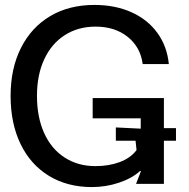

<svg xmlns="http://www.w3.org/2000/svg" viewBox="-20 -746 767 779"><path d="M645 -226H694V-175H645V0H532L552 -52H548Q515 -22 462 -4.5Q409 13 353 13Q253 13 178.5 -32.5Q104 -78 63.5 -161.5Q23 -245 23 -357Q23 -468 65 -551.5Q107 -635 183.5 -680.5Q260 -726 363 -726Q447 -726 513 -696.5Q579 -667 618.5 -612.5Q658 -558 665 -486H559Q550 -555 498 -596.5Q446 -638 368 -638Q297 -638 243 -603.5Q189 -569 159.5 -505.5Q130 -442 130 -357Q130 -271 159 -206.5Q188 -142 242 -107Q296 -72 367 -72Q422 -72 466 -88.5Q510 -105 534 -137L530 -175H450V-229L551 -224V-266H356V-348H645Z"/></svg>

Font: Non Bureau
Style: Regular
Weight: 400
Designer: Jona Saucedo
Foundry: Non Foundry
Version: Version 1.000; ttfautohint (v1.8.4)